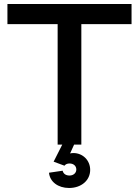

<svg xmlns="http://www.w3.org/2000/svg" viewBox="-20 -720 693 956"><path d="M267 0H290L247 85L301 105C306 98 315 94 326 94C346 94 360 106 360 124C360 141 346 154 326 154C308 154 295 145 292 130L224 140C228 185 269 216 324 216C385 216 429 178 429 126C429 78 392 42 345 42C339 42 334 43 329 44L349 0H385V-600H635V-700H17V-600H267Z"/></svg>

Font: Uncut Sans Semibold
Style: Regular
Weight: 600
Designer: Kasper Nordkvist
Foundry: UNCUT.wtf
Version: Version 1.304;Glyphs 3.2 (3246)